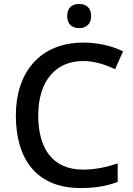

<svg xmlns="http://www.w3.org/2000/svg" viewBox="-20 -939 673 969"><path d="M380 -919C346 -919 319 -902 319 -858C319 -815 346 -797 380 -797C412 -797 440 -815 440 -858C440 -902 412 -919 380 -919ZM400 -631C461 -631 515 -611 561 -590L601 -680C544 -708 473 -724 401 -724C181 -724 60 -573 60 -357C60 -134 166 10 386 10C464 10 518 0 574 -21V-114C515 -95 460 -83 399 -83C247 -83 173 -187 173 -356C173 -527 258 -631 400 -631Z"/></svg>

Font: Noto Sans Malayalam Medium
Style: Regular
Weight: 500
Designer: Jelle Bosma - Monotype Design Team
Foundry: Monotype Imaging Inc.
Version: Version 2.104